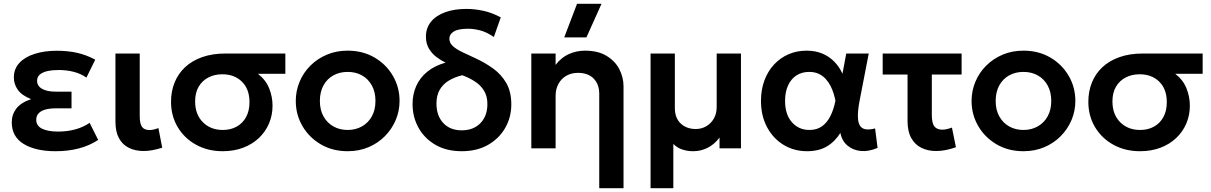

<svg xmlns="http://www.w3.org/2000/svg" viewBox="-20 -782 6382 1012"><path d="M273 15Q167.5 15 104.8 -23.2Q42 -61.5 42 -137.5Q42 -178 65.8 -209.5Q89.5 -241 144 -259.5Q95 -279 74 -308.5Q53 -338 53 -374Q53 -419 82.2 -450.5Q111.5 -482 162.8 -498.2Q214 -514.5 278.5 -514.5Q337 -514.5 385.8 -503.8Q434.5 -493 482 -467.5L435.5 -373Q406.5 -393.5 369.2 -403.2Q332 -413 289.5 -413Q257 -413 231.2 -407.5Q205.5 -402 190.5 -389.5Q175.5 -377 175.5 -356.5Q175.5 -329 201.5 -314Q227.5 -299 271.5 -299H357V-211H275.5Q243.5 -211 220 -204.8Q196.5 -198.5 183.8 -185Q171 -171.5 171 -150.5Q171 -119 201.5 -103.8Q232 -88.5 286.5 -88.5Q334.5 -88.5 376.8 -100Q419 -111.5 452.5 -134.5L497.5 -44.5Q452 -14.5 396 0.2Q340 15 273 15Z M738 14Q693.5 14 659.8 -2.5Q626 -19 607.2 -53.2Q588.5 -87.5 588.5 -141V-500H716.5V-170.5Q716.5 -129.5 728.8 -113Q741 -96.5 768.5 -96.5Q778.5 -96.5 790.2 -99.2Q802 -102 815 -107L835 -3.5Q809.5 4.5 784.8 9.2Q760 14 738 14Z M1153.5 15Q1075.5 15 1014 -18.8Q952.5 -52.5 917 -111.5Q881.5 -170.5 881.5 -245.5Q881.5 -300.5 900.2 -347Q919 -393.5 955.5 -427.8Q992 -462 1045.8 -481Q1099.5 -500 1170 -500H1484V-393H1339.5Q1380 -362 1398.2 -317.5Q1416.5 -273 1416.5 -225Q1416.5 -174.5 1397.8 -130.8Q1379 -87 1344.2 -54.2Q1309.5 -21.5 1261.2 -3.2Q1213 15 1153.5 15ZM1154.5 -97Q1196 -97 1227.8 -114.8Q1259.5 -132.5 1277.2 -165.2Q1295 -198 1295 -243.5Q1295 -312.5 1255.2 -351.5Q1215.5 -390.5 1152 -390.5Q1111 -390.5 1078.5 -373.8Q1046 -357 1027.2 -325.2Q1008.5 -293.5 1008.5 -247.5Q1008.5 -179 1049.2 -138Q1090 -97 1154.5 -97Z M1812.5 15Q1732.5 15 1670.8 -21.2Q1609 -57.5 1574 -117.8Q1539 -178 1539 -250Q1539 -303 1559 -351Q1579 -399 1615.8 -435.8Q1652.5 -472.5 1702.5 -493.8Q1752.5 -515 1812.5 -515Q1892 -515 1953.8 -479Q2015.5 -443 2050.8 -382.5Q2086 -322 2086 -250Q2086 -197 2065.8 -149.2Q2045.5 -101.5 2009 -64.5Q1972.5 -27.5 1922.5 -6.2Q1872.5 15 1812.5 15ZM1812.5 -97Q1854.5 -97 1887.8 -115.8Q1921 -134.5 1940 -168.8Q1959 -203 1959 -250Q1959 -297 1940 -331.5Q1921 -366 1888 -384.5Q1855 -403 1812.5 -403Q1770 -403 1736.8 -384.5Q1703.5 -366 1684.8 -331.5Q1666 -297 1666 -250Q1666 -203 1685 -168.8Q1704 -134.5 1737 -115.8Q1770 -97 1812.5 -97Z M2414 15Q2332.5 15 2274.5 -19Q2216.5 -53 2185.5 -109.5Q2154.5 -166 2154.5 -233.5Q2154.5 -285 2173.8 -328.5Q2193 -372 2231.8 -403.8Q2270.5 -435.5 2328.5 -452Q2305 -463 2281.2 -480.8Q2257.5 -498.5 2241.2 -525.2Q2225 -552 2225 -589Q2225 -635 2252 -667.8Q2279 -700.5 2327 -717.8Q2375 -735 2438 -735Q2481 -735 2526 -725.5Q2571 -716 2619.5 -690.5L2583 -587Q2542.5 -614.5 2508.2 -622.5Q2474 -630.5 2448 -630.5Q2395.5 -630.5 2372 -616Q2348.5 -601.5 2348.5 -578Q2348.5 -556 2366.8 -539.2Q2385 -522.5 2416.5 -507.5Q2448 -492.5 2487 -474.5Q2537 -451.5 2579.8 -420.5Q2622.5 -389.5 2648.8 -344Q2675 -298.5 2675 -231.5Q2675 -164 2643 -108Q2611 -52 2552.5 -18.5Q2494 15 2414 15ZM2414.5 -95Q2455 -95 2485.2 -112Q2515.5 -129 2532.2 -160Q2549 -191 2549 -233Q2549 -275.5 2530.8 -304.8Q2512.5 -334 2482.2 -353.2Q2452 -372.5 2416.5 -385.5Q2375.5 -375.5 2345 -356.8Q2314.5 -338 2297.5 -308.5Q2280.5 -279 2280.5 -235.5Q2280.5 -172.5 2316.2 -133.8Q2352 -95 2414.5 -95Z M3138.5 210V-287Q3138.5 -338 3109 -368Q3079.5 -398 3026.5 -398Q2992 -398 2965.2 -382.8Q2938.5 -367.5 2923.5 -340Q2908.5 -312.5 2908.5 -276.5V0H2780.5V-500H2908.5V-440Q2938.5 -479.5 2978.8 -497.2Q3019 -515 3063 -515Q3132 -515 3177.2 -487.5Q3222.5 -460 3244.5 -417Q3266.5 -374 3266.5 -327V210ZM2954 -585 3021.5 -762H3150.5L3071 -585Z M3409 210V-500H3537V-213Q3537 -160 3568 -131Q3599 -102 3647.5 -102Q3678 -102 3703 -116.8Q3728 -131.5 3742.8 -157.5Q3757.5 -183.5 3757.5 -218V-500H3885.5V0H3772.5V-57Q3744.5 -20 3709 -2.5Q3673.5 15 3634 15Q3603 15 3576 6Q3549 -3 3529 -23.5V210Z M4234 15Q4164.5 15 4109.5 -18.8Q4054.5 -52.5 4022.8 -112.2Q3991 -172 3991 -250Q3991 -309 4009 -357.8Q4027 -406.5 4059.8 -441.8Q4092.5 -477 4136.2 -496Q4180 -515 4231.5 -515Q4277.5 -515 4314 -499.8Q4350.5 -484.5 4377.2 -457.2Q4404 -430 4420.5 -393.5L4440.5 -500H4559L4512.5 -260Q4502 -208 4501.8 -174Q4501.5 -140 4511.2 -122.2Q4521 -104.5 4541.2 -100.8Q4561.5 -97 4592.5 -105L4605.5 -2.5Q4559.5 17.5 4517.8 13.8Q4476 10 4446.8 -14.8Q4417.5 -39.5 4409.5 -81.5Q4380 -34.5 4337.5 -9.8Q4295 15 4234 15ZM4246.5 -97Q4285.5 -97 4312.8 -116.5Q4340 -136 4357.2 -170.8Q4374.5 -205.5 4383.5 -251.5Q4380 -268.5 4374 -288.5Q4368 -308.5 4357.8 -328.8Q4347.5 -349 4332.2 -365.8Q4317 -382.5 4295.5 -392.8Q4274 -403 4245 -403Q4206.5 -403 4178 -384.5Q4149.5 -366 4133.8 -331.8Q4118 -297.5 4118 -250.5Q4118 -178.5 4154 -137.8Q4190 -97 4246.5 -97Z M4914 14Q4870.5 14 4836.5 -2.8Q4802.5 -19.5 4783 -54.5Q4763.5 -89.5 4763.5 -144V-389H4632.5V-500H5048.5V-389H4891.5V-177.5Q4891.5 -133 4905 -115.8Q4918.5 -98.5 4946.5 -98.5Q4958.5 -98.5 4971.2 -101.5Q4984 -104.5 4997.5 -109.5L5018.5 -6Q4992 3.5 4965.5 8.8Q4939 14 4914 14Z M5374.5 15Q5294.5 15 5232.8 -21.2Q5171 -57.5 5136 -117.8Q5101 -178 5101 -250Q5101 -303 5121 -351Q5141 -399 5177.8 -435.8Q5214.5 -472.5 5264.5 -493.8Q5314.5 -515 5374.5 -515Q5454 -515 5515.8 -479Q5577.5 -443 5612.8 -382.5Q5648 -322 5648 -250Q5648 -197 5627.8 -149.2Q5607.5 -101.5 5571 -64.5Q5534.5 -27.5 5484.5 -6.2Q5434.5 15 5374.5 15ZM5374.5 -97Q5416.5 -97 5449.8 -115.8Q5483 -134.5 5502 -168.8Q5521 -203 5521 -250Q5521 -297 5502 -331.5Q5483 -366 5450 -384.5Q5417 -403 5374.5 -403Q5332 -403 5298.8 -384.5Q5265.5 -366 5246.8 -331.5Q5228 -297 5228 -250Q5228 -203 5247 -168.8Q5266 -134.5 5299 -115.8Q5332 -97 5374.5 -97Z M5988.5 15Q5910.5 15 5849 -18.8Q5787.5 -52.5 5752 -111.5Q5716.5 -170.5 5716.5 -245.5Q5716.5 -300.5 5735.2 -347Q5754 -393.5 5790.5 -427.8Q5827 -462 5880.8 -481Q5934.5 -500 6005 -500H6319V-393H6174.5Q6215 -362 6233.2 -317.5Q6251.5 -273 6251.5 -225Q6251.5 -174.5 6232.8 -130.8Q6214 -87 6179.2 -54.2Q6144.5 -21.5 6096.2 -3.2Q6048 15 5988.5 15ZM5989.5 -97Q6031 -97 6062.8 -114.8Q6094.5 -132.5 6112.2 -165.2Q6130 -198 6130 -243.5Q6130 -312.5 6090.2 -351.5Q6050.5 -390.5 5987 -390.5Q5946 -390.5 5913.5 -373.8Q5881 -357 5862.2 -325.2Q5843.5 -293.5 5843.5 -247.5Q5843.5 -179 5884.2 -138Q5925 -97 5989.5 -97Z"/></svg>

Font: Geologica Cursive Medium
Style: Regular
Weight: 500
Designer: Sindre Bremnes, Frode Helland
Foundry: Monokrom Skriftforlag AS
Version: Version 1.010;gftools[0.9.28]